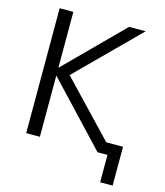

<svg xmlns="http://www.w3.org/2000/svg" viewBox="-128 -827 934 1084"><g transform="rotate(15 339.0 -285.0)"><path d="M537 -67H633V160H560V0H537H502L167 -356H165V0H85V-730H165V-405H167L491 -730H588L237 -380L537 -65Z"/></g></svg>

Font: M PLUS 1p
Style: Regular
Weight: 400
Version: Version 1.062